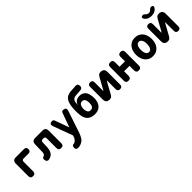

<svg xmlns="http://www.w3.org/2000/svg" viewBox="302 -2356 4197 4197"><g transform="rotate(-45 2400.0 -257.5)"><path d="M190 10Q152 10 133.5 -8.5Q115 -27 115 -65V-450Q115 -501 139.5 -525.5Q164 -550 215 -550H465Q500 -550 517.5 -532.5Q535 -515 535 -480Q535 -445 517.5 -427.5Q500 -410 465 -410H315Q290 -410 277.5 -398Q265 -386 265 -360V-65Q265 -27 246.5 -8.5Q228 10 190 10Z M712 -450Q714 -501 738.5 -525.5Q763 -550 814 -550H1034Q1085 -550 1109.5 -525.5Q1134 -501 1134 -450V-65Q1134 -27 1115.5 -8.5Q1097 10 1059 10Q1021 10 1002.5 -8.5Q984 -27 984 -65V-365Q984 -391 972 -403Q960 -415 934 -415H911Q885 -415 873 -402.5Q861 -390 860 -365L855 -230Q853 -181 843 -143Q833 -105 814.5 -77Q796 -49 768.5 -31Q741 -13 704 -4Q662 7 638.5 -15Q615 -37 615 -85Q615 -105 625 -116.5Q635 -128 660 -136Q673 -141 682 -148.5Q691 -156 696 -168Q701 -180 703.5 -195.5Q706 -211 706 -230Z M1425 29 1436 0 1270 -455Q1265 -467 1263 -477.5Q1261 -488 1261 -497Q1261 -524 1279 -537Q1297 -550 1328 -550Q1352 -550 1364 -542Q1376 -534 1382 -518L1503 -185L1624 -517Q1630 -534 1641.5 -542Q1653 -550 1670 -550Q1710 -550 1729.5 -536.5Q1749 -523 1749 -494Q1749 -485 1747 -474Q1745 -463 1741 -451L1586 10Q1579 31 1568.5 60.5Q1558 90 1544 119.5Q1530 149 1512.5 175.5Q1495 202 1475 217Q1436 246 1397.5 258Q1359 270 1330 270Q1295 270 1277.5 254.5Q1260 239 1260 205V203Q1261 174 1274.5 155.5Q1288 137 1316 137Q1333 137 1345 130.5Q1357 124 1368 114Q1381 103 1389.5 93.5Q1398 84 1404.5 74Q1411 64 1415.5 53.5Q1420 43 1425 29Z M2240 -587 2105 -577Q2075 -575 2053.5 -567Q2032 -559 2017.5 -544.5Q2003 -530 1995 -509.5Q1987 -489 1985 -461L1980 -387Q1984 -415 1996.5 -438.5Q2009 -462 2029.5 -479.5Q2050 -497 2078.5 -506.5Q2107 -516 2143 -516Q2191 -516 2226 -501.5Q2261 -487 2285 -459Q2309 -431 2322 -391.5Q2335 -352 2340 -301Q2342 -278 2342 -255.5Q2342 -233 2340 -210Q2330 -109 2270 -48.5Q2210 12 2100 10Q1989 8 1930 -50Q1871 -108 1860 -210Q1853 -273 1853 -335.5Q1853 -398 1860 -461Q1867 -522 1882 -568.5Q1897 -615 1923.5 -647.5Q1950 -680 1989.5 -698Q2029 -716 2085 -720L2240 -730Q2276 -732 2293.5 -714Q2311 -696 2311 -660Q2311 -624 2293.5 -607Q2276 -590 2240 -587ZM2100 -120Q2143 -120 2163.5 -143.5Q2184 -167 2190 -210Q2193 -233 2193 -255.5Q2193 -278 2190 -301Q2184 -344 2163.5 -367.5Q2143 -391 2100 -391Q2079 -391 2063.5 -383.5Q2048 -376 2037 -362.5Q2026 -349 2019.5 -330.5Q2013 -312 2010 -291Q2006 -268 2006 -250.5Q2006 -233 2010 -210Q2017 -167 2037 -143.5Q2057 -120 2100 -120Z M2450 -101V-490Q2450 -525 2467.5 -542.5Q2485 -560 2520 -560Q2555 -560 2572.5 -542.5Q2590 -525 2590 -490V-230Q2592 -224 2594 -224Q2596 -224 2597 -226L2600 -230L2743 -489Q2761 -522 2781 -541Q2801 -560 2839 -560Q2895 -560 2922.5 -532.5Q2950 -505 2950 -449V-60Q2950 -25 2932.5 -7.5Q2915 10 2880 10Q2845 10 2827.5 -7.5Q2810 -25 2810 -60V-320Q2808 -326 2806 -326Q2804 -326 2803 -325L2800 -320L2657 -61Q2639 -28 2619 -9Q2599 10 2561 10Q2505 10 2477.5 -17.5Q2450 -45 2450 -101Z M3141 10Q3103 10 3084.5 -8.5Q3066 -27 3066 -65V-485Q3066 -523 3084.5 -541.5Q3103 -560 3141 -560Q3179 -560 3197.5 -541.5Q3216 -523 3216 -485V-345H3384V-485Q3384 -523 3402.5 -541.5Q3421 -560 3459 -560Q3497 -560 3515.5 -541.5Q3534 -523 3534 -485V-65Q3534 -27 3515.5 -8.5Q3497 10 3459 10Q3421 10 3402.5 -8.5Q3384 -27 3384 -65V-205H3216V-65Q3216 -27 3197.5 -8.5Q3179 10 3141 10Z M3900 10Q3838 10 3792 -13Q3746 -36 3715.5 -75.5Q3685 -115 3670 -166.5Q3655 -218 3655 -275Q3655 -332 3670 -383.5Q3685 -435 3715.5 -474.5Q3746 -514 3792 -537Q3838 -560 3900 -560Q3962 -560 4008 -537Q4054 -514 4084.5 -475Q4115 -436 4130 -384.5Q4145 -333 4145 -275Q4145 -218 4130 -166.5Q4115 -115 4084.5 -75.5Q4054 -36 4008 -13Q3962 10 3900 10ZM3900 -115Q3924 -115 3942 -128Q3960 -141 3972 -163Q3984 -185 3989.5 -214Q3995 -243 3995 -275Q3995 -308 3989.5 -337Q3984 -366 3972 -387.5Q3960 -409 3942 -422Q3924 -435 3900 -435Q3876 -435 3858 -422Q3840 -409 3828 -387Q3816 -365 3810.5 -336Q3805 -307 3805 -275Q3805 -243 3810.5 -214Q3816 -185 3828 -163Q3840 -141 3858 -128Q3876 -115 3900 -115Z M4250 -101V-490Q4250 -525 4267.5 -542.5Q4285 -560 4320 -560Q4355 -560 4372.5 -542.5Q4390 -525 4390 -490V-230Q4392 -224 4394 -224Q4396 -224 4397 -226L4400 -230L4543 -489Q4561 -522 4581 -541Q4601 -560 4639 -560Q4695 -560 4722.5 -532.5Q4750 -505 4750 -449V-60Q4750 -25 4732.5 -7.5Q4715 10 4680 10Q4645 10 4627.5 -7.5Q4610 -25 4610 -60V-320Q4608 -326 4606 -326Q4604 -326 4603 -325L4600 -320L4457 -61Q4439 -28 4419 -9Q4399 10 4361 10Q4305 10 4277.5 -17.5Q4250 -45 4250 -101ZM4326 -729Q4315 -754 4328 -769.5Q4341 -785 4372 -785Q4382 -785 4389.5 -783Q4397 -781 4403 -777Q4417 -769 4427.5 -756.5Q4438 -744 4455 -733Q4473 -722 4500 -722Q4527 -722 4545 -733Q4561 -743 4571.5 -755Q4582 -767 4594 -775Q4601 -780 4608.5 -782.5Q4616 -785 4627 -785Q4658 -785 4671.5 -769.5Q4685 -754 4674 -729Q4661 -700 4634 -677Q4583 -636 4500 -635Q4417 -636 4366 -677Q4338 -700 4326 -729Z"/></g></svg>

Font: Maple Mono NL ExtraBold
Style: Regular
Weight: 800
Monospace: yes
Designer: subframe7536
Version: Version 7.000